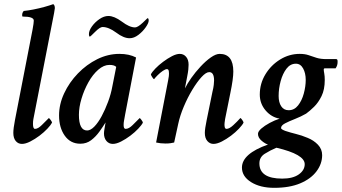

<svg xmlns="http://www.w3.org/2000/svg" viewBox="-20 -694 1664 935"><path d="M86.9 6.8Q68.4 6.8 56.6 -7.3Q44.9 -21.5 44.9 -46.9Q44.9 -57.6 46.9 -73.2Q48.8 -88.9 52.7 -108.4L138.7 -550.8Q144.5 -582 144.5 -593.8Q144.5 -613.3 90.8 -613.3Q87.9 -613.3 87.9 -620.1Q87.9 -632.8 95.7 -640.6Q116.2 -642.6 143.6 -647.9Q170.9 -653.3 197.3 -660.6Q223.6 -668 239.3 -673.8Q247.1 -668.9 247.1 -654.3Q247.1 -646.5 232.4 -574.2L142.6 -114.3Q141.6 -109.4 141.1 -103.5Q140.6 -97.7 140.6 -90.8Q140.6 -66.4 150.4 -66.4Q165 -66.4 183.6 -85Q202.1 -103.5 217.8 -119.1Q219.7 -119.1 226.6 -109.9Q233.4 -100.6 233.4 -96.7Q227.5 -85 210.9 -67.4Q194.3 -49.8 172.4 -33.2Q150.4 -16.6 127.4 -4.9Q104.5 6.8 86.9 6.8Z M529.3 6.8Q510.7 6.8 498.5 -7.3Q486.3 -21.5 486.3 -44.9Q486.3 -52.7 489.7 -71.8Q493.2 -90.8 494.1 -97.7Q481.4 -77.1 463.9 -52.7Q446.3 -28.3 423.8 -11.2Q401.4 5.9 371.1 5.9Q323.2 5.9 295.4 -33.2Q267.6 -72.3 267.6 -131.8Q267.6 -186.5 292.5 -239.7Q317.4 -293 359.4 -336.4Q401.4 -379.9 453.6 -405.8Q505.9 -431.6 561.5 -431.6Q609.4 -431.6 642.6 -414.1L589.8 -138.7Q585.9 -116.2 584 -106.4Q582 -96.7 582 -85Q582 -66.4 591.8 -66.4Q607.4 -66.4 626 -85Q644.5 -103.5 660.2 -119.1Q662.1 -119.1 668.9 -109.9Q675.8 -100.6 675.8 -96.7Q669.9 -85 653.3 -67.4Q636.7 -49.8 614.7 -33.2Q592.8 -16.6 569.8 -4.9Q546.9 6.8 529.3 6.8ZM404.3 -58.6Q420.9 -58.6 439.5 -77.6Q458 -96.7 475.1 -128.4Q492.2 -160.2 506.3 -198.2Q520.5 -236.3 527.3 -274.4L545.9 -368.2Q537.1 -377.9 512.7 -377.9Q485.4 -377.9 458.5 -354.5Q431.6 -331.1 410.6 -293.5Q389.6 -255.9 377 -213.9Q364.3 -171.9 364.3 -134.8Q364.3 -58.6 404.3 -58.6ZM611.3 -507.8Q582 -507.8 545.9 -535.2Q508.8 -562.5 479.5 -562.5Q466.8 -562.5 443.4 -539.1Q419.9 -515.6 418 -515.6Q413.1 -515.6 413.1 -528.3Q413.1 -544.9 427.7 -565.4Q442.4 -585.9 464.4 -601.1Q486.3 -616.2 507.8 -616.2Q536.1 -616.2 573.2 -588.9Q610.4 -560.5 637.7 -560.5Q650.4 -560.5 674.8 -583L698.2 -605.5Q704.1 -605.5 704.1 -593.8Q704.1 -582 689.9 -561.5Q675.8 -541 654.3 -524.4Q632.8 -507.8 611.3 -507.8Z M1019.5 6.8Q1002 6.8 989.7 -7.3Q977.5 -21.5 977.5 -46.9Q977.5 -66.4 986.3 -108.4L1014.6 -247.1Q1019.5 -266.6 1021 -280.8Q1022.5 -294.9 1022.5 -301.8Q1022.5 -342.8 999 -342.8Q983.4 -342.8 961.4 -318.8Q939.5 -294.9 916.5 -256.8Q893.6 -218.8 875 -174.8Q856.4 -130.9 847.7 -89.8L828.1 0Q820.3 2 810.1 3.4Q799.8 4.9 786.1 4.9Q761.7 4.9 740.2 0L798.8 -302.7Q800.8 -310.5 802.2 -323.2Q803.7 -335.9 802.2 -346.7Q800.8 -357.4 793 -357.4Q785.2 -357.4 772.5 -348.6Q759.8 -339.8 748 -328.1Q736.3 -316.4 730.5 -308.6Q727.5 -308.6 721.2 -318.4Q714.8 -328.1 714.8 -332Q720.7 -343.8 736.8 -360.4Q752.9 -377 774.4 -393.1Q795.9 -409.2 817.4 -420.4Q838.9 -431.6 855.5 -431.6Q874 -431.6 886.2 -417.5Q898.4 -403.3 898.4 -378.9Q898.4 -369.1 897 -355Q895.5 -340.8 891.6 -321.3Q885.7 -293 883.3 -278.3Q880.9 -263.7 880.9 -263.7Q891.6 -286.1 911.6 -314.5Q931.6 -342.8 956.5 -369.6Q981.4 -396.5 1006.3 -414.1Q1031.2 -431.6 1049.8 -431.6Q1116.2 -431.6 1116.2 -345.7Q1116.2 -310.5 1101.6 -240.2L1076.2 -114.3Q1075.2 -107.4 1073.7 -96.2Q1072.3 -85 1074.2 -75.7Q1076.2 -66.4 1083 -66.4Q1096.7 -66.4 1116.2 -84.5Q1135.7 -102.5 1150.4 -119.1Q1153.3 -119.1 1159.7 -109.9Q1166 -100.6 1166 -96.7Q1160.2 -85 1143.6 -67.4Q1127 -49.8 1105 -33.2Q1083 -16.6 1060.1 -4.9Q1037.1 6.8 1019.5 6.8Z M1315.4 220.7Q1247.1 220.7 1202.6 192.9Q1158.2 165 1158.2 122.1Q1158.2 54.7 1285.2 9.8Q1272.5 6.8 1254.4 -8.3Q1236.3 -23.4 1236.3 -42Q1236.3 -53.7 1252.4 -67.9Q1268.6 -82 1293 -95.2Q1317.4 -108.4 1341.8 -116.2Q1301.8 -123 1273.4 -156.2Q1245.1 -189.5 1245.1 -233.4Q1245.1 -287.1 1272.5 -332Q1299.8 -377 1344.2 -404.3Q1388.7 -431.6 1439.5 -431.6Q1464.8 -431.6 1482.9 -425.3Q1501 -418.9 1521 -412.6Q1541 -406.2 1570.3 -406.2H1617.2Q1624 -406.2 1624 -395.5Q1625 -376 1614.3 -361.3H1562.5Q1556.6 -361.3 1556.6 -355.5Q1556.6 -348.6 1559.1 -335.9Q1561.5 -323.2 1561.5 -304.7Q1561.5 -257.8 1545.9 -226.1Q1530.3 -194.3 1509.3 -173.8Q1488.3 -153.3 1470.7 -140.6Q1445.3 -126 1416.5 -114.7Q1387.7 -103.5 1368.2 -93.3Q1348.6 -83 1348.6 -70.3Q1348.6 -64.5 1369.1 -56.6Q1395.5 -47.9 1421.9 -41.5Q1448.2 -35.2 1478.5 -22.5Q1507.8 -10.7 1528.3 10.7Q1548.8 32.2 1548.8 61.5Q1548.8 103.5 1521.5 140.1Q1494.1 176.8 1442.4 198.7Q1390.6 220.7 1315.4 220.7ZM1385.7 -157.2Q1413.1 -157.2 1431.6 -180.7Q1450.2 -204.1 1459.5 -238.8Q1468.8 -273.4 1468.8 -304.7Q1468.8 -337.9 1456.1 -360.8Q1443.4 -383.8 1420.9 -383.8Q1393.6 -383.8 1375 -359.4Q1356.4 -335 1346.7 -298.8Q1336.9 -262.7 1336.9 -226.6Q1336.9 -195.3 1349.6 -176.3Q1362.3 -157.2 1385.7 -157.2ZM1354.5 175.8Q1406.2 175.8 1435.1 155.3Q1463.9 134.8 1463.9 105.5Q1463.9 57.6 1326.2 25.4Q1295.9 38.1 1269.5 54.7Q1243.2 71.3 1243.2 101.6Q1243.2 175.8 1354.5 175.8Z"/></svg>

Font: Crimson Text SemiBold
Style: Italic
Weight: 600
Italic angle: -11°
Designer: Sebastian Kosch
Foundry: Sebastian Kosch
Version: Version 1.100; ttfautohint (v1.8.4)